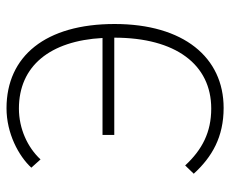

<svg xmlns="http://www.w3.org/2000/svg" viewBox="-80 -632 723 604"><g transform="rotate(-90 282.0 -329.5)"><path d="M245 12C404 12 509 -114 509 -331C509 -548 408 -671 244 -671C165 -671 94 -633 57 -593L83 -564C121 -605 180 -632 243 -632C377 -632 456 -534 465 -369H160V-332H466C466 -138 381 -27 243 -27C169 -27 114 -55 64 -109L38 -82C91 -24 154 12 245 12Z"/></g></svg>

Font: Source Sans Pro Light
Style: Regular
Weight: 300
Designer: Paul D. Hunt
Foundry: Adobe Systems Incorporated
Version: Version 3.006;hotconv 1.0.111;makeotfexe 2.5.65597